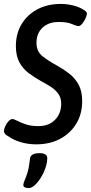

<svg xmlns="http://www.w3.org/2000/svg" viewBox="-23 -730 463 979"><path d="M162 6Q120 6 83 -5Q46 -16 18 -36Q9 -40 3 -47Q-3 -54 -3 -61Q-3 -71 3.5 -86Q10 -101 20.5 -112Q31 -123 40 -123Q48 -123 65 -114Q82 -105 108.5 -96Q135 -87 173 -87Q226 -87 257.5 -119Q289 -151 289 -201Q289 -231 274.5 -251.5Q260 -272 236.5 -287Q213 -302 187 -316Q153 -335 123.5 -357Q94 -379 76 -412Q58 -445 58 -495Q58 -559 87.5 -607.5Q117 -656 168.5 -683Q220 -710 287 -710Q319 -710 351 -702Q383 -694 405 -679Q420 -670 420 -661Q420 -651 413 -636Q406 -621 396 -609Q386 -597 378 -597Q367 -597 343.5 -607.5Q320 -618 276 -618Q225 -618 194 -589Q163 -560 163 -512Q163 -468 193 -444Q223 -420 269 -395Q303 -376 331.5 -353.5Q360 -331 378 -298Q396 -265 396 -214Q396 -149 366 -99.5Q336 -50 283.5 -22Q231 6 162 6ZM123 229Q115 229 105.5 226Q96 223 96 214Q96 204 102.5 190Q109 176 117 150.5Q125 125 130 79Q133 51 178 51Q218 51 218 76Q218 99 209 125.5Q200 152 185.5 175.5Q171 199 154.5 214Q138 229 123 229Z"/></svg>

Font: Asap Condensed Condensed Medium
Style: Italic
Weight: 500
Width: 3
Italic angle: -6°
Designer: Pablo Cosgaya
Foundry: Omnibus-Type
Version: Version 3.001; ttfautohint (v1.8.4.7-5d5b)